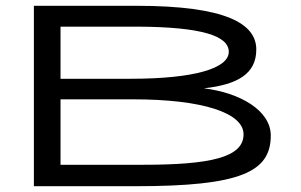

<svg xmlns="http://www.w3.org/2000/svg" viewBox="-20 -643 1040 663"><path d="M97 0H449C813 0 915 -50 915 -175C915 -262 808 -323 684 -338C802 -351 865 -389 865 -472C865 -561 761 -623 451 -623H97ZM189 -371V-551H453C681 -550 770 -518 770 -464C770 -407 651 -371 431 -371ZM189 -74V-300H439C681 -300 821 -253 821 -179C821 -99 705 -74 473 -74Z"/></svg>

Font: Inconsolata UltraExpanded
Style: Regular
Weight: 400
Width: 9
Monospace: yes
Designer: Raph Levien, Cyreal, Brenton Simpson
Foundry: Raph Levien, Cyreal, Google
Version: Version 3.100